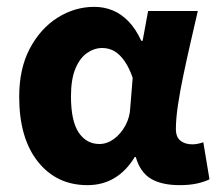

<svg xmlns="http://www.w3.org/2000/svg" viewBox="-20 -528 635 560"><path d="M235 12Q145 12 90.5 -56.5Q36 -125 36 -246Q36 -328 67 -386.5Q98 -445 148 -476.5Q198 -508 255 -508Q283 -508 308 -498Q333 -488 354.5 -466Q376 -444 392 -409H396L412 -496H557Q547 -453 536 -405Q525 -357 515 -309.5Q505 -262 499 -221.5Q493 -181 493 -152Q493 -128 506.5 -117.5Q520 -107 541 -107Q548 -107 556 -108.5Q564 -110 573 -113L591 -5Q577 2 555.5 7Q534 12 504 12Q452 12 420.5 -6.5Q389 -25 376 -70H373Q323 12 235 12ZM270 -108Q292 -108 312 -122.5Q332 -137 345.5 -161.5Q359 -186 360 -215L367 -301Q357 -330 343.5 -349.5Q330 -369 314 -378.5Q298 -388 278 -388Q255 -388 234 -373.5Q213 -359 200 -328Q187 -297 187 -247Q187 -175 209.5 -141.5Q232 -108 270 -108Z"/></svg>

Font: Source Sans 3
Style: Bold
Weight: 700
Designer: Paul D. Hunt
Foundry: Adobe
Version: Version 3.052;hotconv 1.1.0;makeotfexe 2.6.0